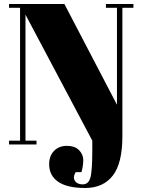

<svg xmlns="http://www.w3.org/2000/svg" viewBox="-20 -720 710 957"><path d="M590 -681V-41Q590 94 542 155.5Q494 217 404.5 217Q315 217 270 186Q225 155 225 99Q225 57 249.5 32Q274 7 313.5 7Q353 7 374 28.5Q395 50 395 78Q395 106 386 138H357Q342 164 353.5 181.5Q365 199 392.5 199Q420 199 430 167Q440 135 440 31V-19L107 -647V-19H162V0H25V-19H80V-681H25V-700H301L563 -198V-681H508V-700H645V-681Z"/></svg>

Font: SVN-Abril Fatface
Style: Regular
Weight: 400
Designer: Veronika Burian, Jos? Scaglione
Foundry: TypeTogether
Version: Version 1.001